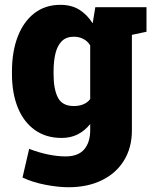

<svg xmlns="http://www.w3.org/2000/svg" viewBox="-20 -558 638 791"><path d="M261.2 213.4Q219.7 213.4 166.5 203.1Q113.3 192.9 72.8 173.3L100.1 55.2Q138.7 70.3 178 78.4Q217.3 86.4 249.5 86.4Q302.2 86.4 326.9 57.4Q351.6 28.3 351.6 -22V-46.9Q329.6 -19.5 300.5 -4.6Q271.5 10.3 233.9 10.3Q169.4 10.3 123.5 -22.5Q77.6 -55.2 53.5 -114.5Q29.3 -173.8 29.3 -252.9V-263.2Q29.3 -345.7 53.2 -407.5Q77.1 -469.2 121.8 -503.7Q166.5 -538.1 228.5 -538.1Q274.4 -538.1 306.6 -518.1Q338.9 -498 361.8 -461.9L372.6 -528.3H523.4V-21Q523.4 49.3 491.5 102.1Q459.5 154.8 400.6 184.1Q341.8 213.4 261.2 213.4ZM284.2 -121.1Q305.7 -121.1 323.2 -128.2Q340.8 -135.3 351.6 -149.9V-371.1Q340.8 -388.7 323.2 -397.7Q305.7 -406.7 284.2 -406.7Q253.4 -406.7 235.1 -388.9Q216.8 -371.1 208.7 -338.9Q200.7 -306.6 200.7 -263.2V-252.9Q200.7 -189.9 218.8 -155.5Q236.8 -121.1 284.2 -121.1ZM503.4 -410.2 426.3 -528.3H583.5V-427.2Z"/></svg>

Font: Roboto Slab LO Black
Style: Regular
Weight: 900
Designer: Google
Version: Version 2.000